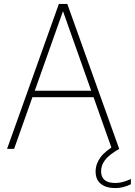

<svg xmlns="http://www.w3.org/2000/svg" viewBox="-20 -760 688 980"><path d="M16 0 280.5 -740H323.5L588.5 0H551L457.5 -264H145.5L52 0ZM157.5 -297H445.5L301.5 -703ZM569.5 200Q521 200 494.5 178.2Q468 156.5 468 115.5Q468 77 492.8 43.2Q517.5 9.5 575 -23.5L588.5 0Q536 30 516 57Q496 84 496 114Q496 174 568.5 174Q586 174 604.5 169.5Q623 165 648 153.5V180.5Q608.5 200 569.5 200Z"/></svg>

Font: Encode Sans SmCnd Th
Style: Regular
Weight: 100
Width: 4
Designer: Multiple Designers
Foundry: Impallari Type
Version: Version 3.002; ttfautohint (v1.8.3) -l 8 -r 50 -G 200 -x 14 